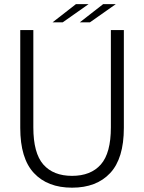

<svg xmlns="http://www.w3.org/2000/svg" viewBox="-20 -880 684 910"><path d="M567 -274Q567 -129 502.2 -59.8Q437.5 9.5 321.5 9.5Q205.5 9.5 140.8 -59.8Q76 -129 76 -274V-737.5H138V-276.5Q138 -154.5 185.2 -100.5Q232.5 -46.5 321.5 -46.5Q410.5 -46.5 458 -100.5Q505.5 -154.5 505.5 -276.5V-737.5H567ZM229 -774 340 -860.5H400L277 -774ZM358 -774 469 -860.5H529L406 -774Z"/></svg>

Font: Epilogue Light
Style: Regular
Weight: 300
Designer: Tyler Finck
Foundry: Etcetera Type Co
Version: Version 2.111; ttfautohint (v1.8.3)